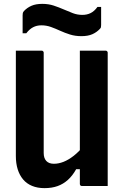

<svg xmlns="http://www.w3.org/2000/svg" viewBox="-20 -962 640 993"><path d="M537 0Q514 0 492 0Q470 0 448 0Q426 0 404 0Q402 0 400 -0.5Q398 -1 397 -2Q396 -3 395 -4Q394 -5 393.5 -7Q393 -9 393 -11Q393 -97 393 -183Q393 -269 393 -355.5Q393 -442 393 -528Q393 -614 393 -700Q415 -700 437 -700Q459 -700 481.5 -700Q504 -700 526 -700Q530 -700 532 -698.5Q534 -697 535.5 -695Q537 -693 537 -689Q537 -617 537 -544Q537 -471 537 -398.5Q537 -326 537 -253.5Q537 -181 537 -109Q537 -79 537 -51.5Q537 -24 537 0ZM210 11Q174 11 146 -0.5Q118 -12 99.5 -34Q81 -56 71.5 -86.5Q62 -117 62 -155Q62 -230 62 -304Q62 -378 62 -452.5Q62 -527 62 -600Q62 -625 62 -650Q62 -675 62 -700Q96 -700 129 -700Q162 -700 195 -700Q199 -700 201 -698.5Q203 -697 204.5 -695Q206 -693 206 -689Q206 -605 206 -517.5Q206 -430 206 -342Q206 -254 206 -171Q206 -144 219.5 -129.5Q233 -115 259 -115Q283 -115 308.5 -125Q334 -135 361 -156Q388 -177 415 -210V-87H374Q355 -53 331 -31.5Q307 -10 277.5 0.5Q248 11 210 11ZM406 -885Q430 -885 449 -894.5Q468 -904 484 -926H503Q503 -901 503 -877Q503 -853 503 -833Q503 -825 502 -821Q501 -817 496 -812Q480 -795 457.5 -785Q435 -775 401 -775Q369 -775 342 -783.5Q315 -792 291 -803Q267 -814 243.5 -822.5Q220 -831 194 -831Q170 -831 151 -821Q132 -811 116 -790H97Q97 -815 97 -839Q97 -863 97 -883Q97 -890 98 -894.5Q99 -899 104 -905Q120 -922 142.5 -932Q165 -942 199 -942Q231 -942 258 -933Q285 -924 309 -913.5Q333 -903 356.5 -894Q380 -885 406 -885Z"/></svg>

Font: RecMonoLinear Nerd Font Mono
Style: Bold
Weight: 700
Monospace: yes
Version: Version 1.085; ttfautohint (v1.8.4.7-5d5b);Nerd Fonts 3.2.1